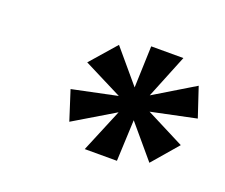

<svg xmlns="http://www.w3.org/2000/svg" viewBox="-65 -834 586 499"><g transform="rotate(20 228.0 -585.0)"><path d="M207 -430 257 -550 145 -483 119 -564 243 -590 136 -644 198 -715 274 -625 278 -740H367L318 -619L429 -686L456 -605L332 -579L438 -525L377 -454L301 -544L296 -430Z"/></g></svg>

Font: Instrument Sans Medium
Style: Italic
Weight: 500
Italic angle: -13°
Designer: Rodrigo Fuenzalida
Foundry: fragTYPE
Version: Version 1.000;gftools[0.9.28]